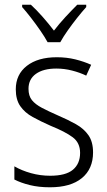

<svg xmlns="http://www.w3.org/2000/svg" viewBox="-20 -785 456 815"><path d="M375 -138Q375 -68 327.5 -29Q280 10 192 10Q144 10 106 0.5Q68 -9 41 -23V-79Q72 -61 111.5 -50Q151 -39 193 -39Q259 -39 289.5 -64.5Q320 -90 320 -136Q320 -179 288.5 -202.5Q257 -226 195 -251Q152 -270 118.5 -288.5Q85 -307 66 -334.5Q47 -362 47 -406Q47 -469 94 -505.5Q141 -542 221 -542Q263 -542 299.5 -533Q336 -524 367 -510L346 -464Q319 -477 286 -485.5Q253 -494 219 -494Q164 -494 132.5 -471.5Q101 -449 101 -408Q101 -378 115.5 -360Q130 -342 157.5 -327.5Q185 -313 226 -295Q268 -277 302 -258Q336 -239 355.5 -211Q375 -183 375 -138ZM182 -606Q170 -628 151 -655.5Q132 -683 111.5 -709.5Q91 -736 74 -755V-765H111Q135 -743 161 -713.5Q187 -684 209 -655Q232 -685 257 -712Q282 -739 308 -765H346V-755Q328 -735 307 -708.5Q286 -682 267 -655Q248 -628 236 -606Z"/></svg>

Font: Noto Sans Arabic SemCond Light
Style: Regular
Weight: 300
Width: 4
Designer: Monotype Design Team, Nadine Chahine, Nizar Qandah and Khaled Hosny
Foundry: Monotype Imaging Inc.
Version: Version 2.012; ttfautohint (v1.8.4.7-5d5b)